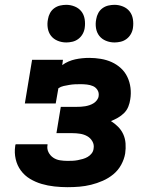

<svg xmlns="http://www.w3.org/2000/svg" viewBox="-20 -768 640 796"><path d="M260 8Q233 8 205.5 5Q178 2 152.5 -5.5Q127 -13 104.5 -26.5Q82 -40 66.5 -61Q51 -82 45 -108.5Q39 -135 43 -162Q43 -164 43.5 -166Q44 -168 45 -170H177Q177 -169 177 -168.5Q177 -168 177 -167Q174 -151 181 -137Q188 -123 200.5 -114.5Q213 -106 228.5 -103.5Q244 -101 260 -101Q271 -101 281.5 -101.5Q292 -102 302.5 -104Q313 -106 323.5 -109Q334 -112 343.5 -117.5Q353 -123 360 -132Q367 -141 368 -152Q371 -168 363 -182Q355 -196 341.5 -203.5Q328 -211 312 -213.5Q296 -216 279 -216H214L232 -325H297Q306 -325 315 -325.5Q324 -326 333 -327.5Q342 -329 351 -332Q360 -335 368 -340Q376 -345 382 -353Q388 -361 389 -370Q391 -384 384 -395Q377 -406 365.5 -411Q354 -416 340.5 -417.5Q327 -419 314 -419Q302 -419 290.5 -418.5Q279 -418 267.5 -416Q256 -414 244 -411.5Q232 -409 222 -402L211 -339H83L113 -520H241L238 -498Q250 -507 264 -513Q278 -519 292 -522Q306 -525 320.5 -526.5Q335 -528 350 -528Q374 -528 398 -524Q422 -520 443 -510.5Q464 -501 481 -485.5Q498 -470 508 -449Q518 -428 521 -404Q524 -380 520 -356Q518 -341 512 -326Q506 -311 494.5 -299.5Q483 -288 469 -280Q455 -272 440 -266Q456 -256 469.5 -242.5Q483 -229 491 -211.5Q499 -194 500.5 -173.5Q502 -153 499 -132Q495 -108 482.5 -85Q470 -62 450 -45.5Q430 -29 406 -18.5Q382 -8 357.5 -2Q333 4 309 6Q285 8 260 8ZM455 -592Q436 -592 419 -599Q402 -606 391.5 -619.5Q381 -633 378 -651.5Q375 -670 379 -689Q381 -702 387.5 -714Q394 -726 405 -734Q416 -742 429 -745Q442 -748 455 -748Q473 -748 490 -741Q507 -734 517.5 -720.5Q528 -707 531 -688.5Q534 -670 531 -651Q529 -638 522 -626Q515 -614 504 -606Q493 -598 480 -595Q467 -592 455 -592ZM255 -592Q236 -592 219 -599Q202 -606 191.5 -619.5Q181 -633 178 -651.5Q175 -670 179 -689Q181 -702 187.5 -714Q194 -726 205 -734Q216 -742 229 -745Q242 -748 255 -748Q273 -748 290 -741Q307 -734 317.5 -720.5Q328 -707 331 -688.5Q334 -670 331 -651Q329 -638 322 -626Q315 -614 304 -606Q293 -598 280 -595Q267 -592 255 -592Z"/></svg>

Font: Iosevka Etoile Heavy Oblique
Style: Regular
Weight: 900
Italic angle: -9°
Designer: Belleve Invis
Foundry: Belleve Invis
Version: Version 15.5.2; ttfautohint (v1.8.4)